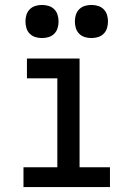

<svg xmlns="http://www.w3.org/2000/svg" viewBox="-20 -757 540 777"><path d="M75 0V-80H212V-440H89V-520H302V-80H425V0ZM350 -603Q336 -603 323 -607Q310 -611 300.5 -620.5Q291 -630 287 -643Q283 -656 283 -670Q283 -684 287 -697Q291 -710 300.5 -719.5Q310 -729 323 -733Q336 -737 350 -737Q364 -737 377 -733Q390 -729 399.5 -719.5Q409 -710 413 -697Q417 -684 417 -670Q417 -656 413 -643Q409 -630 399.5 -620.5Q390 -611 377 -607Q364 -603 350 -603ZM150 -603Q136 -603 123 -607Q110 -611 100.5 -620.5Q91 -630 87 -643Q83 -656 83 -670Q83 -684 87 -697Q91 -710 100.5 -719.5Q110 -729 123 -733Q136 -737 150 -737Q164 -737 177 -733Q190 -729 199.5 -719.5Q209 -710 213 -697Q217 -684 217 -670Q217 -656 213 -643Q209 -630 199.5 -620.5Q190 -611 177 -607Q164 -603 150 -603Z"/></svg>

Font: Iosevka Curly Medium
Style: Regular
Weight: 500
Monospace: yes
Designer: Belleve Invis
Foundry: Belleve Invis
Version: Version 22.1.2; ttfautohint (v1.8.4)